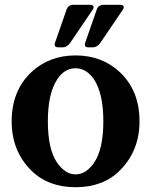

<svg xmlns="http://www.w3.org/2000/svg" viewBox="-20 -781 639 811"><path d="M486.8 -760.7Q502.9 -760.7 502.9 -750.5Q502.9 -746.1 498 -738.8L404.3 -600.6Q391.1 -581.1 372.1 -581.1H353Q338.4 -581.1 338.4 -592.3Q338.4 -596.7 340.8 -603.5L388.7 -740.7Q395.5 -760.7 418 -760.7ZM359.4 -760.7Q375.5 -760.7 375.5 -750.5Q375.5 -746.1 370.6 -738.8L276.9 -600.6Q263.7 -581.1 244.6 -581.1H225.6Q210.9 -581.1 210.9 -592.3Q210.9 -596.7 213.4 -603.5L261.2 -740.7Q268.1 -760.7 290.5 -760.7ZM299.3 -44.4Q343.8 -44.4 378.4 -95.2Q416.5 -152.8 416.5 -268.6Q416.5 -385.7 377 -445.8Q344.7 -492.7 298.8 -492.7Q252.4 -492.7 221.7 -445.8Q182.1 -386.2 182.1 -268.6Q182.1 -152.3 220.2 -95.2Q255.4 -44.4 299.3 -44.4ZM299.3 9.8Q184.1 9.8 112.8 -60.1Q29.3 -142.6 29.3 -268.6Q29.3 -397.9 112.8 -476.6Q188.5 -546.9 299.3 -546.9Q410.2 -546.9 485.8 -476.6Q569.3 -398.4 569.3 -268.6Q569.3 -143.6 485.8 -60.5Q415.5 9.8 299.3 9.8Z"/></svg>

Font: Simply Serif
Style: Bold
Weight: 700
Designer: Wojciech Kalinowski "wmk69" (wmk69@o2.pl)
Foundry: Wojciech Kalinowski "wmk69" (wmk69@o2.pl)
Version: Version 1.0.0; 2022-02-18